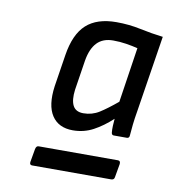

<svg xmlns="http://www.w3.org/2000/svg" viewBox="-60 -719 507 567"><g transform="rotate(10 193.5 -436.0)"><path d="M173 -329Q130 -329 110 -359.5Q90 -390 98 -448L113 -544Q123 -608 155 -637Q187 -666 245 -666Q283 -666 318 -658.5Q353 -651 387 -647L351 -418Q347 -395 345 -376.5Q343 -358 342 -344Q342 -335 334 -335H295Q289 -335 288 -342Q287 -351 287.5 -362.5Q288 -374 289 -384Q262 -359 234 -344Q206 -329 173 -329ZM73 -206Q65 -206 66 -215L73 -255Q75 -265 82 -265H320Q328 -265 327 -255L320 -215Q319 -206 310 -206ZM195 -384Q221 -384 242.5 -397.5Q264 -411 294 -436L319 -601Q303 -605 284 -608Q265 -611 245 -611Q214 -611 196.5 -592.5Q179 -574 173 -538L159 -448Q155 -417 163.5 -400.5Q172 -384 195 -384Z"/></g></svg>

Font: Sofia Sans Semi Condensed
Style: Italic
Weight: 400
Italic angle: -9°
Designer: Botio Nikoltchev, Ani Petrova
Foundry: lettersoup
Version: Version 4.101